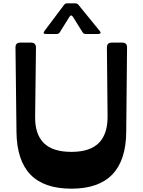

<svg xmlns="http://www.w3.org/2000/svg" viewBox="-20 -1119 856 1153"><path d="M73 -834Q73 -863 101 -863H167Q196 -863 196 -833L191 -420Q189 -315 242 -261Q295 -207 409 -207Q521 -207 574 -261Q627 -315 626 -420L622 -833Q622 -863 650 -863H715Q743 -863 743 -834L738 -326Q735 14 409 14Q244 14 162.5 -71Q81 -156 79 -326ZM365 -1090Q372 -1099 383 -1099H433Q443 -1099 451 -1090L579 -933Q586 -925 583 -920Q580 -915 570 -915H494Q482 -915 476 -925L418 -1018Q407 -1034 397 -1018L339 -925Q333 -915 321 -915H256Q234 -915 247 -933Z"/></svg>

Font: OpenDyslexic 3
Style: Regular
Weight: 400
Designer: Abelardo Gonzalez
Version: Version 1.000;PS 001.001;hotconv 1.0.56